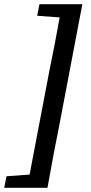

<svg xmlns="http://www.w3.org/2000/svg" viewBox="-63 -735 433 914"><path d="M329 -715 223 -158Q207 -79 192 0.5Q177 80 163 159H-43L-32 104L78 96L172 -398Q185 -461 197.5 -525Q210 -589 221 -652L114 -660L125 -715Z"/></svg>

Font: Source Serif 4 SmText Semibold
Style: Italic
Weight: 600
Italic angle: -12°
Designer: Frank Grießhammer
Foundry: Adobe
Version: Version 4.005;hotconv 1.1.0;makeotfexe 2.6.0